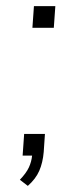

<svg xmlns="http://www.w3.org/2000/svg" viewBox="-20 -509 254 628"><path d="M161 -489 156 -418H86L91 -489ZM59 -71H127L123 -12Q120 23 108.5 49.5Q97 76 71 99L45 79Q66 57 74.5 38.5Q83 20 85 0H54Z"/></svg>

Font: Muli ExtraLight
Style: Italic
Weight: 275
Italic angle: -4.541°
Designer: Vernon Adams
Foundry: Vernon Adams
Version: Version 2.001